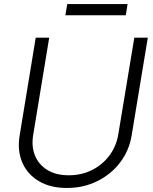

<svg xmlns="http://www.w3.org/2000/svg" viewBox="-20 -913 753 945"><path d="M641.1 -727.5H707.5L627.9 -246.1Q615.7 -171.9 571.3 -113.5Q526.9 -55.2 459 -21.5Q391.1 12.2 309.1 12.2Q227.5 12.2 171.1 -21.5Q114.7 -55.2 89.6 -113.5Q64.5 -171.9 76.7 -246.1L155.8 -727.5H222.2L143.6 -250.5Q133.8 -192.9 152.1 -147.7Q170.4 -102.5 212.9 -76.4Q255.4 -50.3 318.4 -50.3Q381.8 -50.3 433.3 -76.4Q484.9 -102.5 518.6 -147.7Q552.2 -192.9 562 -250.5ZM607.9 -893.1 599.1 -837.9H301.8L311 -893.1Z"/></svg>

Font: Inter Tight Light
Style: Italic
Weight: 300
Italic angle: -9.39999°
Designer: Rasmus Andersson
Foundry: rsms
Version: Version 3.004